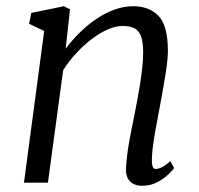

<svg xmlns="http://www.w3.org/2000/svg" viewBox="-20 -587 641 617"><path d="M191 -430.5Q211.5 -458 236.8 -482.8Q262 -507.5 290.2 -526.5Q318.5 -545.5 348.2 -556.2Q378 -567 408 -567Q459.5 -567 489.5 -535.8Q519.5 -504.5 519.5 -424Q519.5 -400 515 -369Q510.5 -338 504.8 -306Q499 -274 494 -246.5Q489.5 -221.5 483.8 -191.8Q478 -162 473.5 -132.2Q469 -102.5 468 -78Q467.5 -61.5 470.2 -52.8Q473 -44 479.5 -44Q489.5 -44 501.2 -50Q513 -56 527.5 -69.5L539.5 -47Q536.5 -41.5 522 -27.5Q507.5 -13.5 485.8 -1.8Q464 10 437.5 10Q421 10 408.8 4Q396.5 -2 390.2 -14.8Q384 -27.5 385 -48.5Q386 -65.5 388.5 -87Q391 -108.5 395.2 -132Q399.5 -155.5 404.2 -178.8Q409 -202 413 -222.5Q417 -244.5 421.8 -269Q426.5 -293.5 430.5 -319.2Q434.5 -345 437.2 -370.2Q440 -395.5 440 -418Q440 -451 433.5 -469.5Q427 -488 412.8 -495.8Q398.5 -503.5 373.5 -503.5Q351.5 -503.5 326 -492.2Q300.5 -481 274.5 -461.2Q248.5 -441.5 224.8 -415.8Q201 -390 183 -361.5L134 0H57L122 -487.5L73.5 -510.5L80.5 -545.5L185.5 -567L205 -557Z"/></svg>

Font: Merriweather 20pt Light
Style: Italic
Weight: 300
Italic angle: -7.8°
Version: Version 2.101